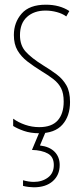

<svg xmlns="http://www.w3.org/2000/svg" viewBox="-20 -608 352 817"><path d="M278 -174Q278 -114 245.5 -77.5Q213 -41 147 -41Q110 -41 81.5 -51Q53 -61 36 -72V-103Q58 -87 87 -77Q116 -67 147 -67Q200 -67 225.5 -95.5Q251 -124 251 -176Q251 -211 240 -232.5Q229 -254 208 -270.5Q187 -287 157 -305Q123 -326 96.5 -346.5Q70 -367 54.5 -393.5Q39 -420 39 -459Q39 -512 72 -550Q105 -588 175 -588Q234 -588 275 -561L262 -538Q246 -550 222 -556.5Q198 -563 174 -563Q125 -563 95 -536Q65 -509 65 -458Q65 -415 89.5 -388Q114 -361 162 -331Q195 -311 221 -291.5Q247 -272 262.5 -245Q278 -218 278 -174ZM234 94Q234 137 204.5 163Q175 189 124 189Q115 189 102 187.5Q89 186 78 183V159Q103 166 124 166Q159 166 184 147.5Q209 129 209 94Q209 59 183 45Q157 31 116 30L150 -51H176L150 11Q191 16 212.5 38Q234 60 234 94Z"/></svg>

Font: Noto Sans Tamil UI ExtraCondensed Thin
Style: Regular
Weight: 100
Width: 2
Designer: Jelle Bosma - Monotype Design Team
Foundry: Monotype Imaging Inc.
Version: Version 2.004; ttfautohint (v1.8.4.7-5d5b)